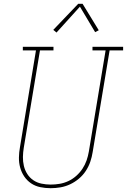

<svg xmlns="http://www.w3.org/2000/svg" viewBox="-20 -981 667 1009"><path d="M246 8Q218 8 191.5 2.5Q165 -3 143.5 -17.5Q122 -32 107.5 -53.5Q93 -75 86 -100.5Q79 -126 79.5 -153.5Q80 -181 85 -208L169 -716H100V-735H261V-716H190L105 -205Q101 -181 100.5 -156.5Q100 -132 105.5 -109Q111 -86 123.5 -66.5Q136 -47 155 -34Q174 -21 198 -16Q222 -11 246 -11Q270 -11 293.5 -15Q317 -19 339.5 -29.5Q362 -40 381 -57Q400 -74 413.5 -94.5Q427 -115 435 -138Q443 -161 447 -185L535 -716H466V-735H627V-716H556L467 -182Q463 -156 454.5 -131Q446 -106 431 -83Q416 -60 394.5 -42Q373 -24 348.5 -12.5Q324 -1 298 3.5Q272 8 246 8Q246 8 246 8Q246 8 246 8ZM277 -810 260 -824 391 -961H414L499 -822L480 -812L400 -946Z"/></svg>

Font: Iosevka Curly Slab ThEx
Style: Italic
Weight: 100
Width: 7
Italic angle: -9°
Monospace: yes
Designer: Belleve Invis
Foundry: Belleve Invis
Version: Version 11.1.0; ttfautohint (v1.8.3)